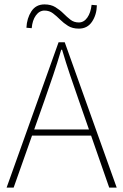

<svg xmlns="http://www.w3.org/2000/svg" viewBox="-20 -852 560 872"><path d="M10 0 246 -660H274L510 0H476L338 -396Q317 -456 298.5 -510.5Q280 -565 262 -626H258Q240 -565 221.5 -510.5Q203 -456 182 -396L42 0ZM112 -236V-264H405V-236ZM338 -722Q309 -722 289 -734.5Q269 -747 253 -763Q237 -779 220.5 -791.5Q204 -804 182 -804Q159 -804 143 -782Q127 -760 124 -724L100 -726Q102 -769 122.5 -800.5Q143 -832 182 -832Q211 -832 231.5 -819.5Q252 -807 268 -791Q284 -775 300 -762.5Q316 -750 338 -750Q361 -750 376.5 -772Q392 -794 396 -830L420 -828Q419 -785 398 -753.5Q377 -722 338 -722Z"/></svg>

Font: SourceSans3VF
Style: Regular
Weight: 200
Designer: Paul D. Hunt
Foundry: Adobe
Version: Version 3.052;hotconv 1.1.0;makeotfexe 2.6.0